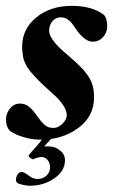

<svg xmlns="http://www.w3.org/2000/svg" viewBox="-21 -458 398 639"><path d="M120.1 4.9H148.4L126 29.3H142.6Q162.1 29.3 178.7 42.5Q195.3 55.7 195.3 75.2Q195.3 110.8 159.9 135.5Q124.5 160.2 78.1 160.2Q68.4 160.2 54.4 157Q40.5 153.8 36.1 150.4Q32.2 146.5 32.2 141.6Q32.2 129.9 37.8 122.1Q43.5 114.3 50.8 114.3Q59.1 114.3 74 126Q88.9 137.7 103.5 137.7Q121.6 137.7 133.5 126.7Q145.5 115.7 145.5 98.6Q145.5 83 136.7 73.7Q127.9 64.5 117.2 64.5Q106 64.5 88.9 72.3Q86.9 72.3 80.6 68.1Q74.2 64 74.2 60.5Q74.2 58.6 79.6 52.5Q85 46.4 96.9 33Q108.9 19.5 120.1 4.9ZM217.8 -438.5Q286.1 -438.5 325.2 -408.2Q335.9 -396.5 335.9 -369.1Q335.9 -351.1 322.5 -335.2Q309.1 -319.3 287.1 -319.3Q260.3 -319.3 229.5 -364.3Q221.7 -376.5 216.3 -382.8Q210.9 -389.2 201.9 -394.8Q192.9 -400.4 181.6 -400.4Q165 -400.4 153.8 -387.7Q142.6 -375 142.6 -355.5Q142.6 -342.8 153.1 -327.4Q163.6 -312 175.5 -300.5Q187.5 -289.1 208 -271.5Q228.5 -253.9 237.3 -245.1Q250.5 -232.4 256.6 -225.8Q262.7 -219.2 272.7 -204.6Q282.7 -189.9 287.4 -172.6Q292 -155.3 292 -133.8Q292 -70.8 239.5 -32Q187 6.8 113.3 6.8Q85 6.8 56.2 -2Q27.3 -10.7 10.7 -23.4Q-1 -37.6 -1 -60.5Q-1 -80.6 12.2 -96.9Q25.4 -113.3 45.9 -113.3Q63 -113.3 75.9 -102.5Q88.9 -91.8 104.5 -69.3Q118.7 -49.3 129.4 -40.8Q140.1 -32.2 157.2 -32.2Q172.9 -32.2 187 -46.4Q201.2 -60.5 201.2 -74.2Q201.2 -89.4 190.2 -106.4Q179.2 -123.5 165.5 -136.2Q151.9 -148.9 131.6 -167.2Q111.3 -185.5 100.6 -197.3Q99.1 -199.2 91.8 -207Q84.5 -214.8 82.5 -217.3Q80.6 -219.7 75 -227.1Q69.3 -234.4 67.4 -238.5Q65.4 -242.7 61.5 -250.7Q57.6 -258.8 56.4 -265.6Q55.2 -272.5 54 -282.2Q52.7 -292 52.7 -302.7Q52.7 -361.3 99.6 -399.9Q146.5 -438.5 217.8 -438.5Z"/></svg>

Font: Crimson
Style: BoldItalic
Weight: 700
Italic angle: -11°
Version: Version 0.8